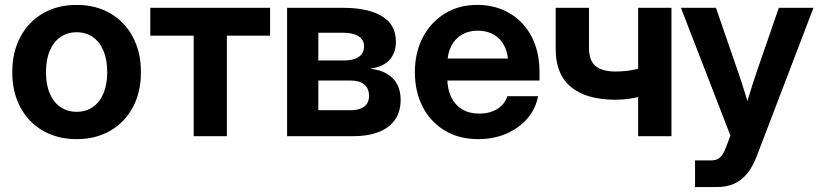

<svg xmlns="http://www.w3.org/2000/svg" viewBox="-20 -547 3294 771"><path d="M287.6 11.7Q210.9 11.7 152.6 -22Q94.2 -55.7 61.8 -116.2Q29.3 -176.8 29.3 -257.3Q29.3 -337.9 61.8 -398.7Q94.2 -459.5 152.6 -493.4Q210.9 -527.3 287.6 -527.3Q364.7 -527.3 422.9 -493.4Q481 -459.5 513.4 -398.7Q545.9 -337.9 545.9 -257.3Q545.9 -176.8 513.4 -116.2Q481 -55.7 422.9 -22Q364.7 11.7 287.6 11.7ZM287.6 -98.1Q325.2 -98.1 352.8 -117.2Q380.4 -136.2 395.5 -172.1Q410.6 -208 410.6 -257.3Q410.6 -307.1 395.5 -343Q380.4 -378.9 352.8 -398.2Q325.2 -417.5 287.6 -417.5Q250.5 -417.5 222.7 -398.2Q194.8 -378.9 179.7 -343Q164.6 -307.1 164.6 -257.3Q164.6 -207.5 179.7 -171.9Q194.8 -136.2 222.7 -117.2Q250.5 -98.1 287.6 -98.1Z M757.8 0V-403.8H583.5V-515.6H1064.5V-403.8H891.1V0Z M1132.8 0V-515.6H1358.4Q1456.1 -515.6 1512.9 -482.4Q1569.8 -449.2 1569.8 -379.4Q1569.8 -335.4 1544.4 -306.9Q1519 -278.3 1465.8 -271Q1506.3 -267.1 1533.9 -250.7Q1561.5 -234.4 1575.2 -207.8Q1588.9 -181.2 1588.9 -146Q1588.9 -101.1 1567.4 -68.1Q1545.9 -35.2 1502.4 -17.6Q1459 0 1393.6 0ZM1258.3 -104.5H1388.2Q1423.3 -104.5 1442.6 -119.1Q1461.9 -133.8 1461.9 -161.6Q1461.9 -191.9 1442.6 -207.8Q1423.3 -223.6 1388.2 -223.6H1258.3ZM1258.3 -304.2H1362.8Q1400.9 -304.2 1421.4 -319.1Q1441.9 -334 1441.9 -361.3Q1441.9 -387.2 1419.9 -401.4Q1397.9 -415.5 1358.4 -415.5H1258.3Z M1900.9 11.7Q1823.2 11.7 1765.9 -22.9Q1708.5 -57.6 1677.2 -118.4Q1646 -179.2 1646 -257.3Q1646 -335.9 1678 -397Q1710 -458 1766.4 -492.7Q1822.8 -527.3 1896 -527.3Q1952.1 -527.3 1998.3 -507.8Q2044.4 -488.3 2077.6 -452.6Q2110.8 -417 2128.7 -367.9Q2146.5 -318.8 2146.5 -259.8V-223.6H1696.3V-312H2081.1L2021 -289.6Q2021 -331.1 2006.1 -361.1Q1991.2 -391.1 1963.6 -407.5Q1936 -423.8 1898.4 -423.8Q1861.3 -423.8 1834 -407.5Q1806.6 -391.1 1791.5 -361.1Q1776.4 -331.1 1776.4 -289.6V-231.4Q1776.4 -189.5 1791.5 -157.7Q1806.6 -126 1835.2 -108.4Q1863.8 -90.8 1904.3 -90.8Q1934.1 -90.8 1957 -99.6Q1980 -108.4 1995.4 -124Q2010.7 -139.6 2017.1 -160.6H2140.6Q2131.3 -109.9 2097.7 -71Q2064 -32.2 2013.2 -10.3Q1962.4 11.7 1900.9 11.7Z M2451.7 -146.5Q2335.9 -146.5 2273.7 -197Q2211.4 -247.6 2211.4 -349.6V-515.6H2345.2V-354Q2345.2 -302.7 2372.3 -281.2Q2399.4 -259.8 2451.7 -259.8Q2492.7 -259.8 2530.5 -268.1Q2568.4 -276.4 2610.4 -291V-177.7Q2591.3 -169.9 2564.9 -162.6Q2538.6 -155.3 2509.5 -150.9Q2480.5 -146.5 2451.7 -146.5ZM2542.5 0V-515.6H2676.3V0Z M2771 204.1V97.2H2834Q2851.1 97.2 2862.1 91.6Q2873 85.9 2881.1 73.7Q2889.2 61.5 2896.5 41.5L2913.1 -2.4L2714.4 -515.6H2855L2945.3 -253.9Q2960.4 -210 2973.9 -165.8Q2987.3 -121.6 3000 -77.1H2962.9Q2975.1 -121.6 2988.8 -166Q3002.4 -210.4 3017.1 -253.9L3107.4 -515.6H3246.6L3018.1 82Q3002 123.5 2979.7 150.6Q2957.5 177.7 2927.5 190.9Q2897.5 204.1 2858.4 204.1Q2836.9 204.1 2814.7 204.1Q2792.5 204.1 2771 204.1Z"/></svg>

Font: Inter Cardless Display
Style: Bold
Weight: 700
Designer: Rasmus Andersson
Foundry: rsms
Version: Version 4.001;git-9221beed3